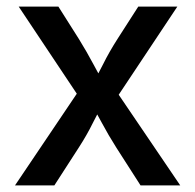

<svg xmlns="http://www.w3.org/2000/svg" viewBox="-20 -561 591 581"><path d="M25.4 0 239.3 -317.4 238.8 -237.8 36.6 -541H156.7L218.8 -442.9Q243.2 -403.3 262.5 -366.9Q281.7 -330.6 301.8 -295.9H253.4Q273.9 -330.1 292 -366.7Q310.1 -403.3 335.4 -442.9L398.4 -541H516.6L313 -234.9V-313L525.4 0H405.3L332 -114.3Q307.6 -152.8 288.6 -188.5Q269.5 -224.1 250 -257.3H297.9Q278.3 -224.1 260.7 -188.5Q243.2 -152.8 218.3 -114.3L144.5 0Z"/></svg>

Font: Inter 17pt Medium
Style: Regular
Weight: 500
Version: Version 4.001;git-66647c0bb